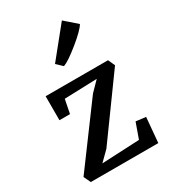

<svg xmlns="http://www.w3.org/2000/svg" viewBox="-211 -993 981 1101"><g transform="rotate(-30 279.5 -442.5)"><path d="M257.8 -652.8 219.7 -689 378.4 -885.3H378.9L458 -815.9Q439.5 -784.2 365.5 -724.1Q291.5 -664.1 258.8 -652.8ZM37.1 -45.9 323.7 -433.6 384.3 -495.6 168.5 -488.3 150.4 -397H80.6V-555.7H493.7L514.2 -510.7L231.4 -120.1L169.9 -59.6L418.9 -71.3L455.1 -172.9L520.5 -165L505.9 0H59.1Z"/></g></svg>

Font: HaufeMerriweather
Style: Regular
Weight: 400
Designer: Eben Sorkin ( eben@eyebytes.com )
Foundry: Eben Sorkin
Version: Version 1.56